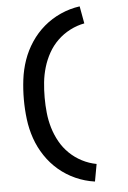

<svg xmlns="http://www.w3.org/2000/svg" viewBox="-64 -887 728 1094"><g transform="rotate(-5 300.0 -340.0)"><path d="M434 161Q377 153 324.5 129.5Q272 106 229 69.5Q186 33 154 -15Q122 -63 103.5 -116.5Q85 -170 78 -226.5Q71 -283 71 -340Q71 -397 78 -453.5Q85 -510 103.5 -563.5Q122 -617 154 -665Q186 -713 229 -749.5Q272 -786 324.5 -809.5Q377 -833 434 -841L452 -742Q409 -734 369.5 -713.5Q330 -693 298.5 -662.5Q267 -632 245.5 -593.5Q224 -555 211.5 -513Q199 -471 194.5 -427.5Q190 -384 190 -340Q190 -296 194.5 -252.5Q199 -209 211.5 -167Q224 -125 245.5 -86.5Q267 -48 298.5 -17.5Q330 13 369.5 33.5Q409 54 452 62Z"/></g></svg>

Font: R Plex Mono
Style: Bold
Weight: 700
Monospace: yes
Designer: Belleve Invis
Foundry: Belleve Invis
Version: Version 31.8.0